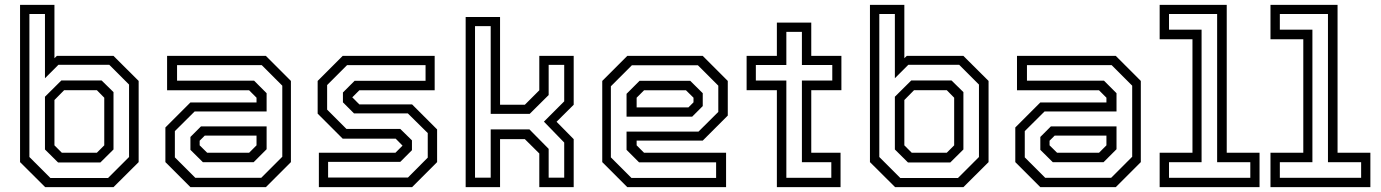

<svg xmlns="http://www.w3.org/2000/svg" viewBox="-20 -770 5681 790"><path d="M166 0 62.5 -103V-750H204V-530.5L214 -540H447L550.5 -437V-103L447 0ZM219 -101.5 165 -155V-372L232.5 -439H398L447 -391V-155L393 -101.5ZM234.5 -141.5H378.5L409 -172V-368L378.5 -399H244L204 -358.5V-172ZM187.5 -37.5H424.5L511 -124V-422L429.5 -503.5H220.5L165 -448V-712.5H101V-124Z M763.5 0 660.5 -103V-245.5L763.5 -348.5H1035.5V-368L1005 -398.5H667.5V-540H1074L1177 -437V-103L1074 0ZM815 -102.5 763.5 -153.5V-206.5L807 -250H1077V-156L1023.5 -102.5ZM783.5 -38.5H1055L1141.5 -125V-417.5L1057 -502H708.5V-438H1025.5L1077 -386.5V-311.5H781L699.5 -230.5V-122.5ZM832.5 -141.5H1005L1035.5 -172V-212H822.5L801.5 -191V-172Z M1292 0V-141.5H1607L1637.5 -172V-169.5L1608 -199.5H1390L1287 -302.5V-437L1390 -540H1768.5V-398.5H1458.5L1428 -368V-371L1458.5 -340.5H1675.5L1778.5 -237.5V-103L1675.5 0ZM1330 -39.5H1658.5L1740 -121.5V-222.5L1658 -303.5H1436.5L1391 -349V-389.5L1439 -437.5H1731V-502H1408L1326 -420V-319L1405.5 -239.5H1627L1675 -192.5V-152L1627 -104H1330Z M1896 0V-700H2037.5V-339H2139.5L2199 -398.5V-540H2340.5V-339L2270 -269L2340.5 -197.5V0H2199V-138.5L2139.5 -197.5H2037.5V0ZM1934.5 -39H1999V-237.5H2158.5L2237.5 -157.5V-39H2301.5V-183.5L2218 -269.5L2301.5 -353V-503H2237.5V-379L2159.5 -301.5H1999V-662.5H1934.5Z M2871.5 -540 2974.5 -437V-294.5L2871.5 -191.5H2599.5V-172L2630 -141.5H2967.5V0H2561L2458 -103V-437L2561 -540ZM2820 -437.5 2871.5 -386.5V-333.5L2828 -290H2558V-384L2611.5 -437.5ZM2851.5 -501.5H2580L2493.5 -415V-122.5L2578 -38H2926.5V-102H2609.5L2558 -153.5V-228.5H2854L2935.5 -309.5V-417.5ZM2802.5 -398.5H2630L2599.5 -368V-328H2812.5L2833.5 -349V-368Z M3176.5 0V-399H3052V-540H3176.5V-677H3318V-540H3442V-399H3318V-141.5H3438.5V0ZM3215.5 -38.5H3400.5V-102.5H3279.5V-438.5H3404.5V-502.5H3279.5V-639H3215.5V-502.5H3090V-438.5H3215.5Z M3663 0 3559.5 -103V-750H3701V-530.5L3711 -540H3944L4047.5 -437V-103L3944 0ZM3716 -101.5 3662 -155V-372L3729.5 -439H3895L3944 -391V-155L3890 -101.5ZM3731.5 -141.5H3875.5L3906 -172V-368L3875.5 -399H3741L3701 -358.5V-172ZM3684.5 -37.5H3921.5L4008 -124V-422L3926.5 -503.5H3717.5L3662 -448V-712.5H3598V-124Z M4260.5 0 4157.5 -103V-245.5L4260.5 -348.5H4532.5V-368L4502 -398.5H4164.5V-540H4571L4674 -437V-103L4571 0ZM4312 -102.5 4260.5 -153.5V-206.5L4304 -250H4574V-156L4520.5 -102.5ZM4280.5 -38.5H4552L4638.5 -125V-417.5L4554 -502H4205.5V-438H4522.5L4574 -386.5V-311.5H4278L4196.5 -230.5V-122.5ZM4329.5 -141.5H4502L4532.5 -172V-212H4319.5L4298.5 -191V-172Z M4751.5 0V-141.5H4886.5V-608.5H4751.5V-750H5027.5V-141.5H5162.5V0ZM4790 -38.5H5124.5V-102.5H4988V-712.5H4790V-648H4924V-102.5H4790Z M5207.5 0V-141.5H5342.5V-608.5H5207.5V-750H5483.5V-141.5H5618.5V0ZM5246 -38.5H5580.5V-102.5H5444V-712.5H5246V-648H5380V-102.5H5246Z"/></svg>

Font: Tourney
Style: Regular
Weight: 400
Designer: Tyler Finck
Foundry: Etcetera Type Co
Version: Version 1.015